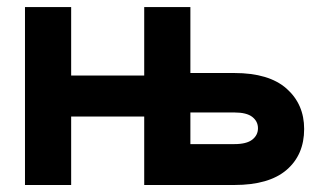

<svg xmlns="http://www.w3.org/2000/svg" viewBox="-20 -528 925 548"><path d="M716.3 -161.9Q716.3 -142.3 700.1 -129.5Q683.8 -116.7 648.9 -116.7H523.4V0H648.9Q747.8 0 798 -43.1Q848.1 -86.2 848.1 -159.9Q848.1 -230.5 798 -275Q747.8 -319.6 648.9 -319.6H523.4V-207H648.9Q683.8 -207 700.1 -194.3Q716.3 -181.6 716.3 -161.9ZM51.3 -507.8V0H183.1V-195.3H391.6V0H523.4V-507.8H391.6V-312.5H183.1V-507.8Z"/></svg>

Font: Giphurs
Style: Regular
Weight: 400
Version: Version 2.010